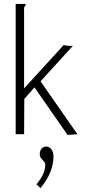

<svg xmlns="http://www.w3.org/2000/svg" viewBox="-20 -685 440 980"><path d="M156 -239 104 -180 103 0H60V-665H111V-658Q105 -654 103.5 -647Q102 -640 103 -624V-234L305 -455Q318 -451 338 -451H352L187 -270L375 0L325 4ZM187 275 166 256Q190 227 200.5 202.5Q211 178 211 158Q211 147 204 139Q197 131 190 123Q183 115 183 101Q183 85 192 74Q201 63 216 63Q231 63 242 76.5Q253 90 253 115Q253 149 238.5 189Q224 229 187 275Z"/></svg>

Font: Inconsolata Condensed Light
Style: Regular
Weight: 300
Width: 3
Monospace: yes
Designer: Raph Levien, Cyreal, Brenton Simpson
Foundry: Raph Levien, Cyreal, Google
Version: Version 3.001; ttfautohint (v1.8.2.53-6de2)